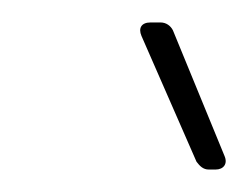

<svg xmlns="http://www.w3.org/2000/svg" viewBox="-20 -720 221 171"><path d="M180 -581 134 -693C132 -697 128 -700 123 -700H114C106 -700 103 -695 106 -688L155 -576C158 -572 161 -569 166 -569H172C179 -569 183 -574 180 -581Z"/></svg>

Font: Barlow Thin
Style: Italic
Weight: 250
Italic angle: -7°
Designer: Jeremy Tribby
Foundry: Tribby Type
Version: Version 1.422;hotconv 1.0.109;makeotfexe 2.5.65596